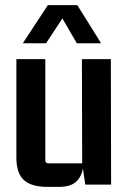

<svg xmlns="http://www.w3.org/2000/svg" viewBox="-20 -721 507 750"><path d="M211 9H165Q103 9 73.5 -17.5Q44 -44 44 -106V-490H157V-95Q157 -83 169 -83H301L300 -490H413L414 0H313L301 -83L307 -96Q307 -46 284.5 -18.5Q262 9 211 9ZM282 -701 375 -552H280L219 -657H229L160 -552H69L167 -701Z"/></svg>

Font: Gemunu Libre ExtraLight
Style: Bold
Weight: 700
Version: Version 1.100